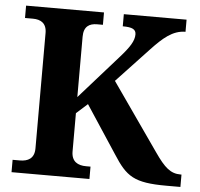

<svg xmlns="http://www.w3.org/2000/svg" viewBox="-51 -767 855 820"><g transform="rotate(5 376.0 -357.0)"><path d="M28 0H362V-53H343C308 -53 280 -67 280 -111V-275L328 -318L462 -114C519 -25 552 0 692 0H752V-53H748C705 -53 679 -76 636 -138L434 -427L572 -574C620 -625 661 -662 716 -662V-714H447V-662C488 -662 504 -654 504 -632C504 -604 486 -576 444 -529L280 -344V-603C280 -647 304 -661 337 -661H362V-714H28V-661H62C95 -661 121 -647 121 -605V-110C121 -66 93 -53 59 -53H28Z"/></g></svg>

Font: Noto Serif Malayalam
Style: Bold
Weight: 700
Designer: Indian type Foundry, Jelle Bosma, Monotype Design Team
Foundry: Monotype Imaging Inc.
Version: Version 2.104